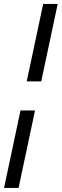

<svg xmlns="http://www.w3.org/2000/svg" viewBox="-37 -801 311 968"><path d="M170.9 -390.6H97.7L180.7 -781.2H253.9ZM56.6 146.5H-16.6L66.4 -244.1H139.6Z"/></svg>

Font: Cadman
Style: Italic
Weight: 400
Italic angle: -12°
Designer: Paul James MIller
Foundry: High-Logic / Made with FontCreator
Version: Version 2.114;March 28, 2021;FontCreator 13.0.0.2683 64-bit